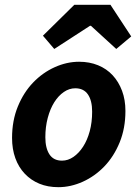

<svg xmlns="http://www.w3.org/2000/svg" viewBox="-20 -764 573 796"><path d="M205 -561 158 -616 288 -744H438L524 -613L462 -561L357 -657H353ZM222 12Q178 12 143 -2.5Q108 -17 82.5 -44Q57 -71 43.5 -108.5Q30 -146 30 -192Q30 -264 54 -322.5Q78 -381 117.5 -422Q157 -463 207 -485.5Q257 -508 308 -508Q351 -508 386.5 -493.5Q422 -479 447 -452Q472 -425 486 -387.5Q500 -350 500 -304Q500 -232 476 -173.5Q452 -115 412.5 -74Q373 -33 323 -10.5Q273 12 222 12ZM237 -98Q262 -98 284.5 -113.5Q307 -129 324.5 -156Q342 -183 352 -220Q362 -257 362 -301Q362 -347 344.5 -372.5Q327 -398 292 -398Q267 -398 244.5 -382.5Q222 -367 205 -340Q188 -313 178 -275.5Q168 -238 168 -195Q168 -150 185 -124Q202 -98 237 -98Z"/></svg>

Font: TypoPRO Source Sans Pro
Style: Bold Italic
Weight: 700
Italic angle: -11°
Designer: Paul D. Hunt
Foundry: Adobe Systems Incorporated
Version: Version 1.075;PS 2.000;hotconv 1.0.86;makeotf.lib2.5.63406